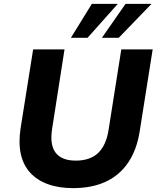

<svg xmlns="http://www.w3.org/2000/svg" viewBox="-20 -960 816 991"><path d="M357 11Q283 11 227 -9.5Q171 -30 135.5 -69Q100 -108 87.5 -165Q75 -222 86 -296L151 -705H313L249 -295Q236 -213 267 -172Q298 -131 371 -131Q444 -131 485.5 -169.5Q527 -208 540 -287L606 -705H768L701 -282Q686 -187 642 -121.5Q598 -56 526.5 -22.5Q455 11 357 11ZM346 -765 454 -940H588L432 -765ZM506 -765 628 -940H762L593 -765Z"/></svg>

Font: Nunito Sans 8pt ExtraBold
Style: Italic
Weight: 800
Italic angle: -9°
Version: Version 3.101;gftools[0.9.27]